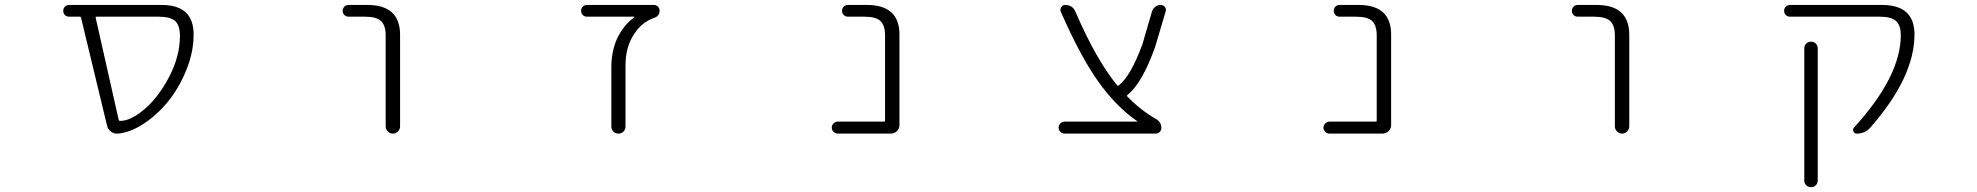

<svg xmlns="http://www.w3.org/2000/svg" viewBox="-20 -565 8040 781"><path d="M373 -497.1Q368.2 -497.1 369.1 -493.2L462.9 -77.1Q463.9 -73.2 468.8 -73.2Q512.7 -73.2 570.3 -123Q627.9 -173.8 669.9 -255.9Q711.9 -337.9 711.9 -418.9Q711.9 -461.9 692.4 -479.5Q672.9 -497.1 626 -497.1ZM767.6 -424.8Q767.6 -351.6 736.8 -277.3Q706.1 -203.1 660.2 -147.9Q614.3 -92.8 556.6 -56.6Q503.9 -24.4 457 -21.5Q456.1 -21.5 455.1 -21.5Q441.4 -21.5 430.7 -30.3Q418 -40 415 -55.7L309.6 -493.2Q308.6 -497.1 304.7 -497.1H261.7Q251 -497.1 244.1 -503.9Q237.3 -510.7 237.3 -521Q237.3 -531.2 244.1 -538.1Q251 -544.9 261.7 -544.9H635.7Q636.7 -544.9 637.7 -544.9Q767.6 -544.9 767.6 -424.8Z M1398.4 -497.1Q1387.7 -497.1 1380.9 -503.9Q1374 -510.7 1374 -521Q1374 -531.2 1380.9 -538.1Q1387.7 -544.9 1398.4 -544.9H1474.6Q1606.4 -544.9 1607.4 -424.8V-50.8Q1607.4 -39.1 1598.6 -30.3Q1589.8 -21.5 1578.1 -21.5Q1566.4 -21.5 1557.6 -30.3Q1548.8 -39.1 1548.8 -50.8V-420.9Q1548.8 -461.9 1529.8 -479.5Q1510.7 -497.1 1464.8 -497.1Z M2559.6 -494.1Q2560.5 -495.1 2560.5 -496.1Q2560.5 -497.1 2559.6 -497.1H2368.2Q2357.4 -497.1 2350.6 -503.9Q2343.8 -510.7 2343.8 -521Q2343.8 -531.2 2350.6 -538.1Q2357.4 -544.9 2368.2 -544.9H2639.6Q2649.4 -544.9 2656.2 -538.1Q2663.1 -531.2 2663.1 -521.5Q2663.1 -500 2640.6 -492.2Q2590.8 -474.6 2561.5 -429.7Q2524.4 -376 2524.4 -299.8V-50.8Q2524.4 -38.1 2516.1 -29.8Q2507.8 -21.5 2495.6 -21.5Q2483.4 -21.5 2475.1 -29.8Q2466.8 -38.1 2466.8 -50.8V-292Q2466.8 -363.3 2495.1 -418Q2520.5 -465.8 2559.6 -494.1Z M3580.1 -420.9Q3580.1 -461.9 3561.5 -479.5Q3543 -497.1 3496.1 -497.1H3429.7Q3418.9 -497.1 3412.1 -503.9Q3405.3 -510.7 3405.3 -521Q3405.3 -531.2 3412.1 -538.1Q3418.9 -544.9 3429.7 -544.9H3505.9Q3638.7 -544.9 3638.7 -424.8V-56.6Q3638.7 -42 3628.4 -31.7Q3618.2 -21.5 3603.5 -21.5H3387.7Q3377.9 -21.5 3370.6 -28.8Q3363.3 -36.1 3363.3 -45.9Q3363.3 -55.7 3370.6 -63Q3377.9 -70.3 3387.7 -70.3H3576.2Q3580.1 -70.3 3580.1 -74.2Z M4605.5 -70.3Q4606.4 -70.3 4606.4 -71.3Q4606.4 -72.3 4605.5 -72.3Q4520.5 -130.9 4447.3 -233.4Q4375 -335 4294.9 -517.6Q4291 -527.3 4296.9 -536.1Q4302.7 -544.9 4312.5 -544.9Q4342.8 -544.9 4354.5 -517.6Q4437.5 -324.2 4524.4 -217.8Q4527.3 -214.8 4531.2 -217.8Q4579.1 -254.9 4627 -384.8L4666 -518.6Q4669.9 -530.3 4679.7 -537.6Q4689.5 -544.9 4701.2 -544.9Q4711.9 -544.9 4718.8 -536.1Q4722.7 -531.2 4722.7 -524.4Q4722.7 -521.5 4721.7 -518.6L4678.7 -374Q4626 -226.6 4566.4 -178.7Q4562.5 -175.8 4565.4 -172.9Q4616.2 -119.1 4683.6 -80.1Q4704.1 -67.4 4704.1 -44.9Q4704.1 -35.2 4697.3 -28.3Q4690.4 -21.5 4680.7 -21.5H4310.5Q4300.8 -21.5 4293.5 -28.8Q4286.1 -36.1 4286.1 -45.9Q4286.1 -55.7 4293.5 -63Q4300.8 -70.3 4310.5 -70.3Z M5580.1 -420.9Q5580.1 -461.9 5561.5 -479.5Q5543 -497.1 5496.1 -497.1H5429.7Q5418.9 -497.1 5412.1 -503.9Q5405.3 -510.7 5405.3 -521Q5405.3 -531.2 5412.1 -538.1Q5418.9 -544.9 5429.7 -544.9H5505.9Q5638.7 -544.9 5638.7 -424.8V-56.6Q5638.7 -42 5628.4 -31.7Q5618.2 -21.5 5603.5 -21.5H5387.7Q5377.9 -21.5 5370.6 -28.8Q5363.3 -36.1 5363.3 -45.9Q5363.3 -55.7 5370.6 -63Q5377.9 -70.3 5387.7 -70.3H5576.2Q5580.1 -70.3 5580.1 -74.2Z M6398.4 -497.1Q6387.7 -497.1 6380.9 -503.9Q6374 -510.7 6374 -521Q6374 -531.2 6380.9 -538.1Q6387.7 -544.9 6398.4 -544.9H6474.6Q6606.4 -544.9 6607.4 -424.8V-50.8Q6607.4 -39.1 6598.6 -30.3Q6589.8 -21.5 6578.1 -21.5Q6566.4 -21.5 6557.6 -30.3Q6548.8 -39.1 6548.8 -50.8V-420.9Q6548.8 -461.9 6529.8 -479.5Q6510.7 -497.1 6464.8 -497.1Z M7635.7 -544.9Q7767.6 -544.9 7767.6 -424.8Q7767.6 -251 7587.9 -45.9Q7566.4 -21.5 7532.2 -21.5Q7523.4 -21.5 7519.5 -30.3Q7515.6 -39.1 7521.5 -45.9Q7711.9 -254.9 7711.9 -421.9Q7711.9 -461.9 7692.4 -479.5Q7672.9 -497.1 7627 -497.1H7261.7Q7251 -497.1 7244.1 -503.9Q7237.3 -510.7 7237.3 -521Q7237.3 -531.2 7244.1 -538.1Q7251 -544.9 7261.7 -544.9ZM7319.3 168.9V-368.2Q7319.3 -379.9 7327.1 -387.7Q7335 -395.5 7346.7 -395.5Q7358.4 -395.5 7366.2 -387.7Q7374 -379.9 7374 -368.2V168.9Q7374 180.7 7366.2 188.5Q7358.4 196.3 7346.7 196.3Q7335 196.3 7327.1 188.5Q7319.3 180.7 7319.3 168.9Z"/></svg>

Font: Gen Jyuu Gothic L Monospace Light
Style: Regular
Weight: 300
Designer: [Source Han Sans]
Ryoko NISHIZUKA  (kana & ideographs); Paul D. Hunt (Latin, Greek & Cyrillic); Wenlong ZHANG  (bopomofo
Version: Version 1.002.20150607